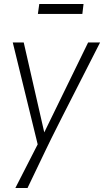

<svg xmlns="http://www.w3.org/2000/svg" viewBox="-20 -743 522 963"><path d="M118 200H57L169 -19L44 -530H99L202 -79L422 -530H482Q238 -53 211 6ZM393 -673H170L177 -723H399Z"/></svg>

Font: Tanohe Sans Light
Style: Italic
Weight: 300
Designer: Village Type and Design LLC & Cristiano Sobral
Foundry: Cooper Hewitt Smithsonian Design Museum
Version: Version 1.00;September 29, 2021;FontCreator 13.0.0.2655 64-b